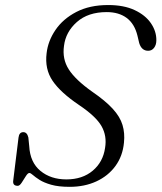

<svg xmlns="http://www.w3.org/2000/svg" viewBox="-20 -731 641 762"><path d="M256.5 10.5Q212 10.5 183.2 2.2Q154.5 -6 137.2 -17Q120 -28 110.8 -36.2Q101.5 -44.5 96.5 -44.5Q90.5 -44.5 82.5 -31.8Q74.5 -19 66.2 -6.2Q58 6.5 50.5 6.5Q29.5 6.5 32.5 -14.5L53.5 -185Q56 -206.5 72.5 -206.5Q87.5 -206.5 92.5 -185.5L96 -151Q99.5 -86.5 140.5 -52.8Q181.5 -19 243.5 -19Q307 -19 348 -53.5Q389 -88 397 -144Q405 -191.5 383 -230.2Q361 -269 294 -314Q220.5 -363.5 188.8 -410.2Q157 -457 165 -520Q170.5 -568.5 200.2 -612.2Q230 -656 282.8 -683.5Q335.5 -711 409.5 -711Q471.5 -711 514.2 -691Q557 -671 579 -638.8Q601 -606.5 600.5 -571Q600.5 -553 591.5 -541.2Q582.5 -529.5 568 -529.5Q542 -529.5 532.5 -560L525.5 -589.5Q514 -636.5 482.8 -659.8Q451.5 -683 403.5 -683Q329.5 -683 285 -643.5Q240.5 -604 234 -549Q226.5 -497 252.8 -455.8Q279 -414.5 346 -367Q398.5 -331 427.5 -299.2Q456.5 -267.5 466.2 -235Q476 -202.5 472 -165Q467 -111.5 438 -72Q409 -32.5 362.2 -11Q315.5 10.5 256.5 10.5Z"/></svg>

Font: Fraunces 9pt S000 Light
Style: Italic
Weight: 300
Italic angle: -16°
Version: Version 1.000; ttfautohint (v1.8.3)